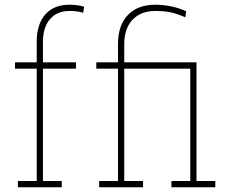

<svg xmlns="http://www.w3.org/2000/svg" viewBox="-20 -792 970 812"><path d="M55.7 0V-26.4H135.3V-501.5H43.5V-528.3H135.3V-615.2Q135.3 -689.9 171.6 -731Q208 -772 273.4 -772Q289.6 -772 305.4 -770Q321.3 -768.1 335.9 -763.7L332 -738.3Q316.4 -742.2 304.4 -743.9Q292.5 -745.6 273.9 -745.6Q221.2 -745.6 191.4 -710.9Q161.6 -676.3 161.6 -615.2V-528.3H301.3V-501.5H161.6V-26.4H241.2V0ZM399.4 0V-26.4H479V-501.5H387.2V-528.3H479V-605.5Q479 -685.1 520.8 -728.5Q562.5 -772 636.7 -772Q669.4 -772 702.6 -765.4Q735.8 -758.8 767.6 -744.1L763.7 -718.8Q731.4 -732.9 704.3 -739.3Q677.2 -745.6 637.2 -745.6Q575.7 -745.6 540.5 -708.5Q505.4 -671.4 505.4 -605.5V-528.3H811V-26.4H890.6V0H705.1V-26.4H784.7V-501.5H505.4V-26.4H585V0Z"/></svg>

Font: Roboto Slab LO Thin
Style: Regular
Weight: 250
Designer: Google
Version: Version 2.00;September 28, 2018;FontCreator 11.5.0.2427 64-b